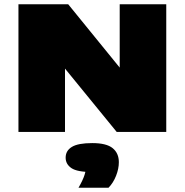

<svg xmlns="http://www.w3.org/2000/svg" viewBox="-20 -615 861 895"><path d="M66 0V-595H298L568 -263H538V-595H755V0H524L253 -332H283V0ZM346 260Q366.5 224.5 374.2 200Q382 175.5 382 148L424 187H410Q340.5 187 313.2 168.8Q286 150.5 286 120Q286 87.5 315 69.8Q344 52 410 52Q476 52 505 75.5Q534 99 534 141Q534 171.5 521 204.5Q508 237.5 486 260Z"/></svg>

Font: Encode Sans SC Expanded Black
Style: Regular
Weight: 900
Width: 7
Designer: Multiple Designers
Foundry: Impallari Type
Version: Version 3.002